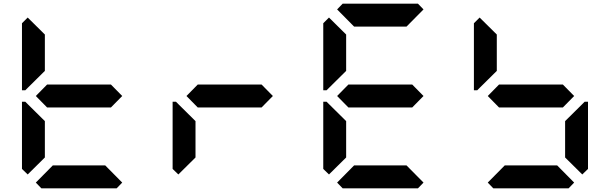

<svg xmlns="http://www.w3.org/2000/svg" viewBox="-20 -1020 3304 1040"><path d="M130 -75 99 -105V-469H117L130 -456L223 -364V-167ZM130 -544 117 -531H99V-894L130 -925L223 -833V-636ZM581 -562 642 -500 581 -438H235L174 -500L235 -562ZM642 -31 612 0H204L174 -31L266 -124H550Z M946 -75 915 -105V-469H933L946 -456L1039 -364V-167ZM1397 -562 1458 -500 1397 -438H1051L990 -500L1051 -562Z M1762 -75 1731 -105V-469H1749L1762 -456L1855 -364V-167ZM1762 -544 1749 -531H1731V-894L1762 -925L1855 -833V-636ZM2213 -562 2274 -500 2213 -438H1867L1806 -500L1867 -562ZM1806 -969 1836 -1000H2244L2274 -969L2182 -876H1898ZM2274 -31 2244 0H1836L1806 -31L1898 -124H2182Z M2578 -544 2565 -531H2547V-894L2578 -925L2671 -833V-636ZM3029 -562 3090 -500 3029 -438H2683L2622 -500L2683 -562ZM3090 -31 3060 0H2652L2622 -31L2714 -124H2998ZM3134 -456 3147 -469H3165V-105L3134 -75L3041 -167V-364Z"/></svg>

Font: DSEG7 Classic Mini
Style: Bold
Weight: 700
Designer: Keshikan(Twitter:@keshinomi_88pro)
Version: Version 0.46